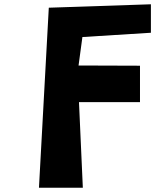

<svg xmlns="http://www.w3.org/2000/svg" viewBox="-20 -674 725 897"><path d="M162 203 208 -638 685 -654V-521L365 -501L347 -368L634 -367V-197H349L367 203Z"/></svg>

Font: OpenDyslexic
Style: Bold
Weight: 800
Designer: Abbie Gonzalez
Version: Version 0.920;hotconv 1.0.109;makeotfexe 2.5.65596